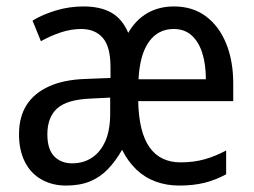

<svg xmlns="http://www.w3.org/2000/svg" viewBox="-20 -566 788 596"><path d="M520 -546Q578 -546 619 -515.5Q660 -485 682 -431Q704 -377 704 -307V-252H409Q411 -156 444 -109Q477 -62 541 -62Q581 -62 615 -71.5Q649 -81 682 -99V-25Q649 -7 614.5 1.5Q580 10 536 10Q497 10 463 -2.5Q429 -15 403 -40Q377 -65 359 -101Q339 -66 315 -41Q291 -16 259.5 -3Q228 10 185 10Q142 10 108.5 -9Q75 -28 57 -64Q39 -100 39 -149Q39 -203 62.5 -240Q86 -277 132.5 -298Q179 -319 247 -321L323 -324V-358Q323 -421 299 -448.5Q275 -476 232 -476Q201 -476 169 -465.5Q137 -455 107 -438L81 -502Q112 -521 153.5 -533.5Q195 -546 239 -546Q292 -546 326 -526.5Q360 -507 378 -464Q401 -504 437 -525Q473 -546 520 -546ZM261 -260Q188 -257 157.5 -229.5Q127 -202 127 -149Q127 -103 148 -81Q169 -59 204 -59Q239 -59 265.5 -76.5Q292 -94 307 -128Q322 -162 322 -213V-263ZM519 -476Q471 -476 442.5 -436.5Q414 -397 410 -320H619Q619 -366 608 -401Q597 -436 575 -456Q553 -476 519 -476Z"/></svg>

Font: Noto Sans Display SemiCondensed
Style: Regular
Weight: 400
Width: 4
Version: Version 2.003